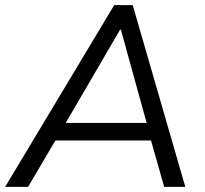

<svg xmlns="http://www.w3.org/2000/svg" viewBox="-42 -725 797 745"><path d="M-22 0 401 -705H473L677 0H595L544 -180H173L67 0ZM424 -610 213 -248H527L427 -610Z"/></svg>

Font: Mulish
Style: Italic
Weight: 400
Italic angle: -9°
Designer: Vernon Adams
Foundry: Vernon Adams
Version: Version 3.603; ttfautohint (v1.8.3)